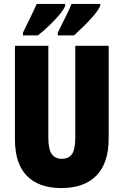

<svg xmlns="http://www.w3.org/2000/svg" viewBox="-20 -998 628 977"><path d="M533 -293Q533 -169 471 -105Q409 -41 292 -41Q178 -41 117 -103Q56 -165 56 -289V-765H226V-297Q226 -239 243 -214.5Q260 -190 294 -190Q330 -190 346.5 -214Q363 -238 363 -298V-765H533ZM490 -968Q482 -949 459 -921.5Q436 -894 408 -866.5Q380 -839 357 -818H274V-832Q301 -886 319 -922.5Q337 -959 344 -978H490ZM312 -968Q303 -948 281 -921.5Q259 -895 230.5 -868Q202 -841 173 -818H97V-832Q124 -887 141.5 -923.5Q159 -960 167 -978H312Z"/></svg>

Font: Noto Sans Tamil UI ExtraCondensed Black
Style: Regular
Weight: 900
Width: 2
Designer: Jelle Bosma - Monotype Design Team
Foundry: Monotype Imaging Inc.
Version: Version 2.004; ttfautohint (v1.8.4.7-5d5b)